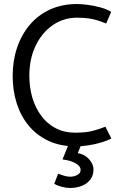

<svg xmlns="http://www.w3.org/2000/svg" viewBox="-20 -714 596 955"><path d="M533 -655Q510 -669 478.5 -677.5Q447 -686 415.5 -690Q384 -694 363 -694Q289 -694 229.5 -667Q170 -640 128.5 -591Q87 -542 65 -477Q43 -412 43 -336Q43 -265 62.5 -202Q82 -139 121.5 -90.5Q161 -42 220 -14Q279 14 357 14Q386 14 419 9Q452 4 482.5 -5Q513 -14 534 -25L504 -84Q476 -72 441 -63Q406 -54 354 -54Q300 -54 257.5 -76Q215 -98 185.5 -137.5Q156 -177 141 -228Q126 -279 126 -337Q126 -422 157.5 -487Q189 -552 242.5 -589Q296 -626 363 -626Q397 -626 421 -622.5Q445 -619 465.5 -612.5Q486 -606 508 -597ZM291 79Q317 82 337 89.5Q357 97 369 107.5Q381 118 381 131Q381 148 364 156.5Q347 165 329 165Q314 165 296.5 159.5Q279 154 269 150L250 200Q264 209 287 215Q310 221 329 221Q359 221 385.5 211Q412 201 428.5 180Q445 159 445 129Q445 111 434.5 93.5Q424 76 406.5 63.5Q389 51 367 48L391 -13H328Z"/></svg>

Font: Catamaran
Style: Regular
Weight: 400
Designer: Pria Ravichandran
Version: Version 2.000